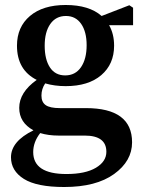

<svg xmlns="http://www.w3.org/2000/svg" viewBox="-20 -516 570 769"><path d="M241 -214Q282 -214 304.5 -247Q327 -280 327 -335Q327 -389 305 -420.5Q283 -452 244 -452Q204 -452 181.5 -420Q159 -388 159 -333Q159 -278 180 -246Q201 -214 241 -214ZM319 27H214Q174 27 141 17Q113 53 113 93Q113 181 246 181Q322 181 364 156Q406 131 406 92Q406 27 319 27ZM513 -485V-415H417Q437 -380 437 -333Q437 -259 385.5 -215Q334 -171 243 -171Q199 -171 161 -182Q146 -160 146 -133Q146 -107 163 -95Q180 -83 220 -83H324Q509 -83 509 54Q509 129 437 181Q365 233 237 233Q127 233 75.5 200.5Q24 168 24 114Q24 50 114 6Q57 -25 57 -84Q57 -146 127 -196Q48 -236 48 -333Q48 -408 100 -452Q152 -496 243 -496Q337 -496 387 -452L498 -495Z"/></svg>

Font: TypoPRO Source Serif Pro
Style: Regular
Weight: 600
Designer: Frank Grießhammer
Foundry: Adobe Systems Incorporated
Version: Version 1.017;PS 1.0;hotconv 1.0.79;makeotf.lib2.5.61930